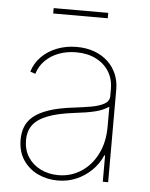

<svg xmlns="http://www.w3.org/2000/svg" viewBox="-52 -744 623 798"><g transform="rotate(5 260.0 -345.0)"><path d="M218.8 11.2Q173.8 11.2 135.5 -6.8Q97.2 -24.9 73.7 -60.1Q50.3 -95.2 50.3 -145.5Q50.3 -173.8 59.6 -198.2Q68.8 -222.7 91.8 -241.9Q114.7 -261.2 155 -275.1Q195.3 -289.1 257.8 -296.4Q297.4 -301.3 331.1 -307.1Q364.7 -313 385.3 -324.7Q405.8 -336.4 405.8 -357.4V-386.7Q405.8 -428.7 386.2 -460Q366.7 -491.2 331.5 -508.8Q296.4 -526.4 249.5 -526.4Q209.5 -526.4 176.3 -513.7Q143.1 -501 120.1 -477.8Q97.2 -454.6 87.4 -422.4L65.9 -429.7Q76.7 -465.8 103 -492.4Q129.4 -519 167.2 -533.9Q205.1 -548.8 249.5 -548.8Q290.5 -548.8 323.5 -536.6Q356.4 -524.4 379.9 -502.4Q403.3 -480.5 415.8 -450.9Q428.2 -421.4 428.2 -386.7V0H405.8V-109.9H402.8Q386.7 -73.2 359.1 -46.4Q331.5 -19.5 295.9 -4.2Q260.3 11.2 218.8 11.2ZM218.8 -11.2Q270.5 -11.2 313 -38.3Q355.5 -65.4 380.6 -114.7Q405.8 -164.1 405.8 -230V-313Q395 -305.7 381.3 -299.6Q367.7 -293.5 350.1 -289.1Q332.5 -284.7 311.3 -281.2Q290 -277.8 265.1 -274.9Q192.4 -266.1 150.4 -249Q108.4 -231.9 90.6 -206.3Q72.8 -180.7 72.8 -145.5Q72.8 -104.5 92 -74.5Q111.3 -44.4 144.8 -27.8Q178.2 -11.2 218.8 -11.2ZM367.2 -701.2V-678.7H139.6V-701.2Z"/></g></svg>

Font: Inter 17pt Thin
Style: Regular
Weight: 250
Version: Version 4.001;git-66647c0bb